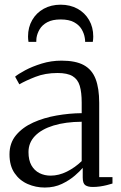

<svg xmlns="http://www.w3.org/2000/svg" viewBox="-20 -810 530 839"><path d="M175.5 9.5Q136.5 9.5 101.2 -5.8Q66 -21 43.8 -53.2Q21.5 -85.5 21.5 -135.5Q21.5 -185 50 -219.2Q78.5 -253.5 125 -274.5Q171.5 -295.5 227 -305.2Q282.5 -315 337 -315.5V-361.5Q337 -406.5 328.5 -435Q320 -463.5 297.2 -477.2Q274.5 -491 231.5 -491Q177.5 -491 134.8 -474.2Q92 -457.5 64.5 -441.5L46 -475Q59.5 -486.5 90.2 -503Q121 -519.5 162.2 -532.2Q203.5 -545 249 -545Q310.5 -545 346.2 -525.5Q382 -506 397.8 -465Q413.5 -424 413.5 -360.5V-36H471.5V-8Q460.5 -4.5 446.5 -1Q432.5 2.5 416.8 4.8Q401 7 385.5 7Q364 7 352.8 -0.8Q341.5 -8.5 341.5 -34.5V-76.5Q331 -63.5 307.5 -43Q284 -22.5 250.8 -6.5Q217.5 9.5 175.5 9.5ZM201 -42.5Q237 -42.5 272.5 -60.2Q308 -78 337 -106V-278Q266 -277.5 213.8 -261.5Q161.5 -245.5 133 -216Q104.5 -186.5 104.5 -145.5Q104.5 -110 117.5 -87.2Q130.5 -64.5 152.5 -53.5Q174.5 -42.5 201 -42.5ZM245 -789.5Q286.5 -789.5 318.8 -771.8Q351 -754 369.2 -722.5Q387.5 -691 387.5 -650.5Q387.5 -645 387 -639.2Q386.5 -633.5 385.5 -627H352Q352 -630.5 351.8 -635Q351.5 -639.5 350.5 -644.5Q347.5 -664 336.5 -682.5Q325.5 -701 303.5 -713Q281.5 -725 245 -725Q209 -725 186.8 -713Q164.5 -701 153.5 -682.5Q142.5 -664 139.5 -644.5Q139 -639.5 138.8 -635Q138.5 -630.5 138.5 -627H104.5Q103.5 -633.5 103 -639.2Q102.5 -645 102.5 -650.5Q102.5 -691 120.8 -722.5Q139 -754 171.2 -771.8Q203.5 -789.5 245 -789.5Z"/></svg>

Font: Merriweather 72pt Light
Style: Regular
Weight: 300
Version: Version 2.100